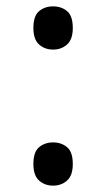

<svg xmlns="http://www.w3.org/2000/svg" viewBox="-20 -570 334 604"><path d="M147 -414Q121 -414 103 -430Q85 -446 85 -482Q85 -520 103 -535Q121 -550 147 -550Q173 -550 191 -535Q209 -520 209 -482Q209 -446 191 -430Q173 -414 147 -414ZM147 14Q121 14 103 -2Q85 -18 85 -54Q85 -92 103 -107Q121 -122 147 -122Q173 -122 191 -107Q209 -92 209 -54Q209 -18 191 -2Q173 14 147 14Z"/></svg>

Font: lhindi05
Style: Book
Weight: 400
Designer: Jelle Bosma - Monotype Design Team
Foundry: Monotype Imaging Inc.
Version: Version 2.003